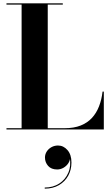

<svg xmlns="http://www.w3.org/2000/svg" viewBox="-20 -770 660 1142"><path d="M18.5 0V-7.5H108.5V-742.5H18.5V-750H353.5V-742.5H264V-7.5H365Q420 -7.5 460 -23.5Q500 -39.5 526.8 -68.5Q553.5 -97.5 569 -137.5Q584.5 -177.5 590 -225H597.5V0ZM246 352V345.5Q295.5 345.5 332.2 321.8Q369 298 386.5 257Q404 216 394.5 164.5H396.5Q397.5 183.5 386.8 200.2Q376 217 358.2 227.5Q340.5 238 320 238Q285 238 266.2 216.8Q247.5 195.5 247.5 167Q247.5 147.5 258 131.2Q268.5 115 286.2 105.2Q304 95.5 325 95.5Q357.5 95.5 381.2 122.5Q405 149.5 405 196.5Q405 240 385.8 275Q366.5 310 330.8 331Q295 352 246 352Z"/></svg>

Font: Bodoni Moda 28pt
Style: Bold
Weight: 700
Designer: Owen Earl
Foundry: indestructible type
Version: Version 2.005